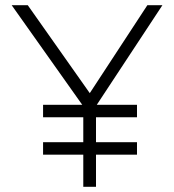

<svg xmlns="http://www.w3.org/2000/svg" viewBox="-20 -720 671 740"><path d="M146 -124V-172H301V-268H146V-316H297L25 -700H87L326 -361L548 -700H606L353 -316H508V-268H350V-172H508V-124H350V0H301V-124Z"/></svg>

Font: Lexend ExtraLight
Style: Regular
Weight: 200
Designer: Bonnie Shaver-Troup, Thomas Jockin
Foundry: Lexend
Version: Version 1.007; ttfautohint (v1.8.3)